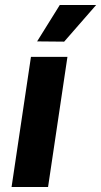

<svg xmlns="http://www.w3.org/2000/svg" viewBox="-20 -743 402 763"><path d="M26 0 103 -517H248L171 0ZM235 -577.5 127.5 -578.5 217.5 -723H362Z"/></svg>

Font: Public Sans Thin
Style: Bold Italic
Weight: 700
Italic angle: -8°
Version: Version 2.001